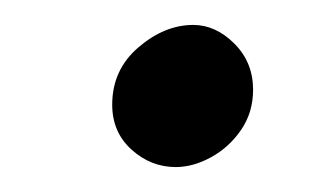

<svg xmlns="http://www.w3.org/2000/svg" viewBox="-20 -364 259 154"><path d="M70 -280Q70 -308 91 -326Q112 -344 135 -344Q153 -344 168 -329Q183 -314 183 -292Q183 -274 173.5 -260Q164 -246 149.5 -238Q135 -230 121 -230Q101 -230 85.5 -244Q70 -258 70 -280Z"/></svg>

Font: Josefin Sans Thin Medium
Style: Italic
Weight: 500
Italic angle: -7°
Version: Version 2.000